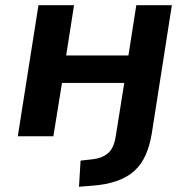

<svg xmlns="http://www.w3.org/2000/svg" viewBox="-20 -521 725 734"><path d="M282 193 288 93 333 88Q370 84 392.5 65Q415 46 422 3L455 -204H217L184 0H48L127 -501H263L233 -309H471L501 -501H637L560 -9Q552 37 536.5 72Q521 107 494.5 131.5Q468 156 427.5 170.5Q387 185 331 189Z"/></svg>

Font: Nunito Sans 7pt
Style: Bold Italic
Weight: 700
Italic angle: -9°
Version: Version 3.101;gftools[0.9.27]